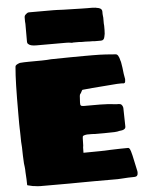

<svg xmlns="http://www.w3.org/2000/svg" viewBox="-61 -978 767 1030"><g transform="rotate(-5 322.5 -463.0)"><path d="M270 4H112Q101 4 97 3Q92 2 86 1.5Q80 1 73 0L52 -5Q47 -5 44 -8Q44 -10 44 -10Q44 -36 41 -78Q41 -94 39.5 -105Q38 -116 37 -125L35 -167Q34 -176 34.5 -187Q35 -198 34 -212L32 -242Q31 -261 31.5 -276Q32 -291 31 -301Q31 -306 30.5 -313.5Q30 -321 30 -338.5Q30 -356 30 -390Q30 -485 31.5 -543.5Q33 -602 37 -646Q37 -656 62 -664Q72 -665 85.5 -665.5Q99 -666 111 -666Q152 -666 181.5 -666.5Q211 -667 230 -669Q289 -670 333 -670.5Q377 -671 408 -671H452Q494 -671 525 -669Q556 -667 578 -665Q593 -665 601 -628Q603 -624 604 -616Q605 -608 608 -591Q610 -569 612 -557Q614 -545 616 -534Q617 -532 617 -523Q616 -522 616 -515Q615 -506 605 -506Q603 -507 594 -507Q572 -507 546.5 -504.5Q521 -502 489 -500L437 -496L385 -491Q382 -491 377 -480Q374 -473 371 -470.5Q368 -468 367 -459L365 -425Q364 -412 368 -408Q372 -404 383 -404H472Q510 -404 561 -398H571Q590 -398 594 -376L596 -277V-274Q596 -256 562 -254Q553 -251 535 -250Q517 -249 480 -249Q443 -249 431.5 -249Q420 -249 415 -250Q394 -250 388 -250Q382 -250 380 -249Q370 -247 366.5 -244.5Q363 -242 363 -231.5Q363 -221 362 -193Q361 -189 360.5 -182.5Q360 -176 360 -154Q420 -154 454 -155Q488 -156 507 -157Q536 -158 559.5 -158.5Q583 -159 602 -159Q605 -159 610 -152Q614 -145 621 -116Q628 -87 638 -37Q640 -32 640 -22Q640 -1 621 -1Q589 -1 550 2Q543 3 530.5 3Q518 3 479 3Q444 3 401.5 3Q359 3 323.5 3.5Q288 4 270 4ZM506 -745H472Q467 -746 460.5 -746Q454 -746 446 -746L424 -747H399L389 -748H357Q349 -746 344 -748Q339 -749 333 -749.5Q327 -750 319 -750H159Q127 -750 117 -760Q110 -764 110 -775V-870Q109 -875 109 -883.5Q109 -892 109 -905Q109 -915 117 -921Q118 -922 123 -926Q128 -930 134 -930H266Q273 -930 286 -929.5Q299 -929 319 -928L359 -927Q394 -926 416.5 -925.5Q439 -925 449 -925H472Q492 -925 509.5 -920Q527 -915 527 -900Q527 -893 527 -887Q527 -881 528 -876Q529 -871 529 -867Q529 -863 529 -860V-850Q529 -843 529 -836Q529 -829 530 -823V-800Q530 -777 526 -765Q523 -745 506 -745Z"/></g></svg>

Font: Sigmar
Style: Regular
Weight: 400
Designer: Vernon Adams
Foundry: Vernon Adams
Version: Version 1.000; ttfautohint (v1.8.4.7-5d5b);gftools[0.9.24]